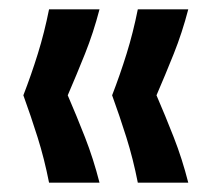

<svg xmlns="http://www.w3.org/2000/svg" viewBox="-20 -475 460 411"><path d="M85 -84Q75 -135 60.5 -181Q46 -227 30 -271Q47 -315 61 -360Q75 -405 85 -455H193Q180 -405 162 -360Q144 -315 125 -271Q144 -227 162 -181Q180 -135 193 -84ZM275 -84Q265 -135 250.5 -181Q236 -227 220 -271Q237 -315 251 -360Q265 -405 275 -455H383Q370 -405 352 -360Q334 -315 315 -271Q334 -227 352 -181Q370 -135 383 -84Z"/></svg>

Font: Bricolage Grotesque 96pt ExtraBold Medium
Style: Regular
Weight: 500
Version: Version 1.001;gftools[0.9.33.dev8+g029e19f]